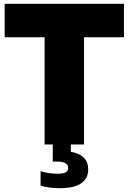

<svg xmlns="http://www.w3.org/2000/svg" viewBox="-20 -760 676 1010"><path d="M352.5 0V38.5Q397.5 46 420.8 69.5Q444 93 444 131Q444 178 407.5 204Q371 230 293 230Q238 230 193.5 216.5V140.5Q213 147 237.2 150.5Q261.5 154 282 154Q311.5 154 325 147Q338.5 140 338.5 123Q338.5 90 281 90H257.5V0H214.5V-564H4.5V-740H632V-564H422V0Z"/></svg>

Font: Encode Sans Semi Condensed Black
Style: Regular
Weight: 900
Width: 4
Designer: Multiple Designers
Foundry: Impallari Type
Version: Version 2.000